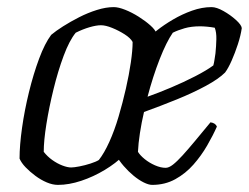

<svg xmlns="http://www.w3.org/2000/svg" viewBox="-20 -520 700 540"><path d="M408 0Q398 0 384 -7Q370 -14 355.5 -26Q341 -38 328 -53Q315 -68 306 -84Q306 -129 315.5 -178.5Q325 -228 339 -274Q353 -320 367.5 -356Q382 -392 393 -409Q402 -419 421.5 -434.5Q441 -450 466.5 -465Q492 -480 520 -490Q548 -500 575 -500Q589 -500 608.5 -489Q628 -478 643.5 -464Q659 -450 660 -441Q657 -420 649 -395.5Q641 -371 631.5 -349.5Q622 -328 613 -316Q595 -298 559 -278.5Q523 -259 477.5 -240.5Q432 -222 385 -205Q378 -175 373.5 -145.5Q369 -116 368 -93Q374 -83 387 -72.5Q400 -62 416 -55Q432 -48 446 -48Q455 -48 466.5 -57Q478 -66 493.5 -83Q509 -100 528.5 -123.5Q548 -147 572 -176Q579 -175 583.5 -172Q588 -169 590 -164Q579 -139 562.5 -110.5Q546 -82 524 -57Q502 -32 473 -16Q444 0 408 0ZM395 -248Q426 -259 461.5 -274Q497 -289 529 -305.5Q561 -322 580 -336Q582 -343 583.5 -353.5Q585 -364 586 -370Q588 -390 588.5 -409.5Q589 -429 584 -442Q573 -444 562 -445Q551 -446 543 -446Q518 -446 499 -440.5Q480 -435 466 -428Q448 -402 429 -353.5Q410 -305 395 -248ZM143 0Q128 0 111.5 -7Q95 -14 79.5 -25.5Q64 -37 52 -49.5Q40 -62 35 -74Q35 -111 42 -160.5Q49 -210 61.5 -261Q74 -312 90 -355Q106 -398 124 -422Q137 -433 157.5 -446Q178 -459 202.5 -471.5Q227 -484 252.5 -492Q278 -500 300 -500Q313 -500 332 -492.5Q351 -485 370 -473Q389 -461 403 -448.5Q417 -436 420 -426Q420 -391 412.5 -343.5Q405 -296 392.5 -246.5Q380 -197 363.5 -153.5Q347 -110 328 -83Q306 -61 274.5 -42Q243 -23 208.5 -11.5Q174 0 143 0ZM180 -49Q188 -49 203.5 -52Q219 -55 234.5 -60Q250 -65 258 -70Q273 -89 287.5 -121Q302 -153 313.5 -192Q325 -231 334 -270.5Q343 -310 348 -344.5Q353 -379 353 -402Q347 -413 330.5 -423.5Q314 -434 295.5 -441.5Q277 -449 264 -449Q251 -449 232 -443.5Q213 -438 193 -428Q175 -406 159 -363Q143 -320 130.5 -269Q118 -218 110.5 -171Q103 -124 103 -93Q113 -80 127 -70Q141 -60 155.5 -54.5Q170 -49 180 -49Z"/></svg>

Font: Texturina Medium 12pt Thin
Style: Italic
Weight: 250
Italic angle: -11°
Version: Version 1.002